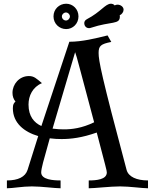

<svg xmlns="http://www.w3.org/2000/svg" viewBox="-20 -1010 814 1030"><path d="M485 -354C419 -322 365 -316 322 -316C305 -316 284 -317 262 -320L383 -730C392 -709 409 -636 485 -354ZM659 -99C523 -608 509 -685 509 -726C509 -764 521 -774 577 -785L557 -820C493 -804 420 -786 352 -786L202 -334C164 -351 133 -385 133 -449C133 -496 155 -543 205 -564C175 -589 163 -602 135 -602C83 -602 47 -558 47 -512C47 -494 52 -479 63 -465C54 -457 49 -450 49 -429C49 -350 110 -302 185 -280L128 -99C116 -61 77 -42 17 -42V0C48 0 100 -10 151 -10C202 -10 274 0 305 0V-42C266 -42 201 -46 201 -85C201 -95 205 -115 211 -138L247 -268C269 -265 291 -264 310 -264C361 -264 420 -271 499 -299C547 -115 553 -95 553 -85C553 -46 495 -42 456 -42V0C487 0 573 -10 624 -10C675 -10 743 0 774 0V-42C714 -42 669 -61 659 -99ZM267 -922C267 -883 298 -854 335 -854C371 -854 401 -883 401 -922C401 -961 371 -990 335 -990C298 -990 267 -961 267 -922ZM312 -922C312 -933 322 -943 334 -943C345 -943 355 -933 355 -922C355 -910 345 -900 334 -900C322 -900 312 -910 312 -922ZM595 -981C590 -988 581 -990 575 -990C545 -990 521 -946 446 -907C435 -901 432 -893 432 -885C432 -875 439 -859 458 -859C461 -859 465 -860 468 -861C577 -897 623 -877 623 -921C623 -923 623 -926 622 -928C634 -933 643 -946 643 -958C643 -974 626 -985 611 -985C606 -985 600 -984 595 -981Z"/></svg>

Font: Milonga
Style: Regular
Weight: 400
Designer: Pablo Impallari, Brenda Gallo, Rodrigo Fuenzalida
Foundry: Pablo Impallari, Brenda Gallo, Rodrigo Fuenzalida
Version: Version 1.000